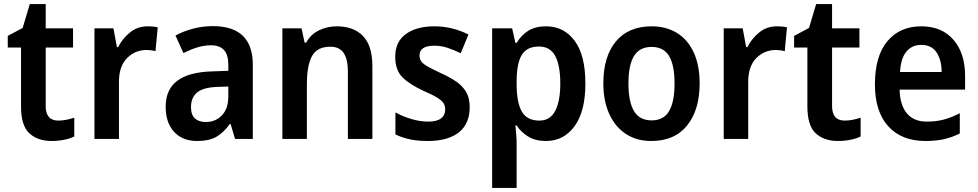

<svg xmlns="http://www.w3.org/2000/svg" viewBox="-20 -681 4792 941"><path d="M266 -90Q286 -90 305.5 -94Q325 -98 344 -104V-12Q324 -2 294.5 4Q265 10 233 10Q165 10 124 -27.5Q83 -65 83 -160V-448H18V-505L91 -544L126 -661H204V-542H338V-448H204V-161Q204 -90 266 -90Z M703 -552Q714 -552 727.5 -551Q741 -550 753 -547L742 -430Q733 -433 720.5 -434.5Q708 -436 699 -436Q642 -436 602.5 -396Q563 -356 563 -280V0H443V-542H536L553 -450H559Q580 -492 617 -522Q654 -552 703 -552Z M1023 -553Q1219 -553 1219 -364V0H1132L1110 -74H1107Q1076 -31 1040.5 -10.5Q1005 10 945 10Q875 10 833.5 -34.5Q792 -79 792 -158Q792 -242 848 -284.5Q904 -327 1015 -331L1099 -334V-363Q1099 -413 1077.5 -436Q1056 -459 1015 -459Q980 -459 946.5 -448.5Q913 -438 879 -421L840 -507Q879 -528 926 -540.5Q973 -553 1023 -553ZM1042 -255Q973 -252 944.5 -226.5Q916 -201 916 -157Q916 -118 935.5 -100.5Q955 -83 988 -83Q1036 -83 1067.5 -115.5Q1099 -148 1099 -209V-257Z M1631 -552Q1713 -552 1759 -504.5Q1805 -457 1805 -357V0H1685V-330Q1685 -390 1664.5 -421Q1644 -452 1599 -452Q1534 -452 1509 -406Q1484 -360 1484 -267V0H1364V-542H1458L1473 -472H1480Q1504 -514 1544.5 -533Q1585 -552 1631 -552Z M2282 -156Q2282 -74 2228.5 -32Q2175 10 2077 10Q2027 10 1989.5 2Q1952 -6 1918 -22V-130Q1952 -111 1995 -98Q2038 -85 2078 -85Q2122 -85 2142 -101Q2162 -117 2162 -145Q2162 -160 2155 -173Q2148 -186 2125 -201Q2102 -216 2055 -236Q1986 -268 1951.5 -303Q1917 -338 1917 -404Q1917 -476 1969 -514Q2021 -552 2109 -552Q2196 -552 2276 -512L2238 -420Q2205 -436 2174 -446.5Q2143 -457 2108 -457Q2036 -457 2036 -409Q2036 -393 2044.5 -380.5Q2053 -368 2076 -355Q2099 -342 2142 -322Q2184 -303 2215.5 -281.5Q2247 -260 2264.5 -230.5Q2282 -201 2282 -156Z M2656 -552Q2744 -552 2796.5 -481Q2849 -410 2849 -272Q2849 -135 2796 -62.5Q2743 10 2656 10Q2604 10 2569 -11.5Q2534 -33 2512 -66H2506Q2508 -44 2510 -22.5Q2512 -1 2512 15V240H2392V-542H2490L2506 -471H2512Q2535 -509 2569.5 -530.5Q2604 -552 2656 -552ZM2622 -453Q2563 -453 2538 -413Q2513 -373 2512 -288V-269Q2512 -180 2537 -135Q2562 -90 2624 -90Q2676 -90 2701 -137.5Q2726 -185 2726 -272Q2726 -361 2701 -407Q2676 -453 2622 -453Z M3409 -272Q3409 -143 3348 -66.5Q3287 10 3172 10Q3100 10 3047.5 -24.5Q2995 -59 2966 -122.5Q2937 -186 2937 -272Q2937 -404 2998.5 -478Q3060 -552 3174 -552Q3244 -552 3297 -520Q3350 -488 3379.5 -425Q3409 -362 3409 -272ZM3060 -272Q3060 -183 3087 -137Q3114 -91 3174 -91Q3233 -91 3259.5 -137Q3286 -183 3286 -272Q3286 -361 3259.5 -406Q3233 -451 3173 -451Q3114 -451 3087 -406Q3060 -361 3060 -272Z M3787 -552Q3798 -552 3811.5 -551Q3825 -550 3837 -547L3826 -430Q3817 -433 3804.5 -434.5Q3792 -436 3783 -436Q3726 -436 3686.5 -396Q3647 -356 3647 -280V0H3527V-542H3620L3637 -450H3643Q3664 -492 3701 -522Q3738 -552 3787 -552Z M4120 -90Q4140 -90 4159.5 -94Q4179 -98 4198 -104V-12Q4178 -2 4148.5 4Q4119 10 4087 10Q4019 10 3978 -27.5Q3937 -65 3937 -160V-448H3872V-505L3945 -544L3980 -661H4058V-542H4192V-448H4058V-161Q4058 -90 4120 -90Z M4495 -552Q4596 -552 4653 -486Q4710 -420 4710 -308V-242H4389Q4391 -165 4425 -125Q4459 -85 4522 -85Q4568 -85 4605.5 -95Q4643 -105 4684 -126V-27Q4647 -8 4607 1Q4567 10 4515 10Q4399 10 4333.5 -62Q4268 -134 4268 -267Q4268 -406 4329 -479Q4390 -552 4495 -552ZM4495 -461Q4450 -461 4422.5 -428.5Q4395 -396 4391 -328H4595Q4595 -386 4570.5 -423.5Q4546 -461 4495 -461Z"/></svg>

Font: Noto Sans Malayalam SemiCondensed SemiBold
Style: Regular
Weight: 600
Width: 4
Designer: Jelle Bosma - Monotype Design Team
Foundry: Monotype Imaging Inc.
Version: Version 2.104; ttfautohint (v1.8.4.7-5d5b)